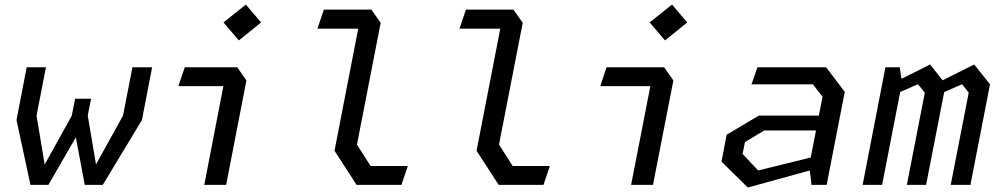

<svg xmlns="http://www.w3.org/2000/svg" viewBox="-20 -807 4380 838"><path d="M113 0H191L311 -207.5L350 0H428.5L599.5 -283L644 -513.5H558L517 -302.5L399 -89.5L363 -303L377.5 -376H308L293 -301.5L175 -89L139.5 -302L180.5 -513.5H96.5L52 -283Z M871.5 0H967L1055.5 -456L1015.5 -513.5H786.5L758.5 -431H955ZM955.5 -709 1022.5 -630.5 1119.5 -709 1053 -787Z M1536.5 0H1732L1760 -82.5H1597.5L1538 -176L1641.5 -707.5L1601 -765H1393.5L1365.5 -682H1543.5L1440 -149Z M2156.5 0H2352L2380 -82.5H2217.5L2158 -176L2261.5 -707.5L2221 -765H2013.5L1985.5 -682H2163.5L2060 -149Z M2734.5 0H2830L2919 -456L2878.5 -513.5H2627.5L2600 -431H2818.5ZM2815.5 -709 2882.5 -630.5 2979.5 -709 2913 -787Z M3522 0H3588L3667 -406L3585.5 -513.5H3286L3260 -439H3528L3570 -384.5L3554 -302.5H3292L3151.5 -219L3129 -101.5L3244 11.5L3514.5 -63ZM3221 -135 3231.5 -187 3315.5 -237.5H3541.5L3518.5 -119.5L3289 -63Z M4129.5 0H4215.5L4301 -439L4232 -525.5L4094 -456.5L4039.5 -525.5L3914.5 -463L3907 -513.5H3844.5L3745 0H3830L3909 -405.5L3986.5 -439.5L4016.5 -402.5L3938 0H4022L4101 -405L4179 -439.5L4208 -402.5Z"/></svg>

Font: Monaspace Krypton
Style: Italic
Weight: 400
Italic angle: -11°
Designer: Riley Cran & the Lettermatic Team
Foundry: Lettermatic
Version: Version 1.101 (Monaspace Krypton)